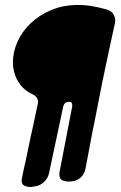

<svg xmlns="http://www.w3.org/2000/svg" viewBox="-20 -758 488 773"><path d="M105 -5Q91 -5 79 -10Q67 -15 67 -32Q67 -34 69 -44L74 -69Q85 -117 94.5 -164Q104 -211 115 -259L132 -340Q133 -342 133 -348Q133 -368 110 -379Q72 -397 52 -431.5Q32 -466 32 -508Q32 -548 50 -589Q68 -630 102 -663Q136 -696 185 -717Q234 -738 295 -738Q324 -738 352 -733Q380 -728 409 -720Q429 -714 436.5 -701Q444 -688 444 -675Q444 -673 443.5 -669.5Q443 -666 442 -661L424 -579Q392 -433 363 -280Q350 -219 339 -157L324 -78Q320 -58 305.5 -44Q291 -30 270 -28L257 -27Q242 -27 230.5 -32.5Q219 -38 219 -56Q219 -64 220 -67L271 -331Q271 -339 269 -343.5Q267 -348 257 -348Q240 -348 235 -331L177 -59Q172 -39 157 -25Q142 -11 122 -8Z"/></svg>

Font: Bangerz 2
Style: Regular
Weight: 400
Designer: vernon adams
Foundry: Vernon Adams
Version: Version 2.10;December 28, 2023;FontCreator 13.0.0.2683 64-bi